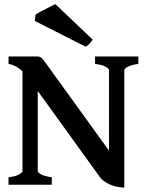

<svg xmlns="http://www.w3.org/2000/svg" viewBox="-20 -886 704 921"><path d="M643.6 -579.6Q608.4 -574.7 592.3 -565.4Q576.2 -556.2 576.2 -549.3V-15.6L502.9 -34.7V-549.3Q502.9 -555.2 489 -564.7Q475.1 -574.2 436 -579.6V-615.2H643.6ZM576.2 14.6Q529.8 10.7 501.2 -3.7Q472.7 -18.1 459.5 -36.1L116.2 -511.7Q96.2 -539.6 71.3 -557.6Q46.4 -575.7 21 -579.6V-615.2H157.2Q171.4 -615.2 178.7 -608.9Q186 -602.5 204.1 -577.1L511.2 -151.9Q516.6 -144.5 527.1 -131.1Q537.6 -117.7 548.8 -103.5Q560.1 -89.4 568.1 -79.6Q576.2 -69.8 576.2 -69.8ZM21 0V-35.6Q56.6 -40 72.3 -49.6Q87.9 -59.1 87.9 -65.4V-569.3L161.1 -596.2V-65.4Q161.1 -59.6 175.8 -50.3Q190.4 -41 228.5 -35.6V0ZM424.3 -696.3Q419.9 -687.5 409.7 -677Q399.4 -666.5 391.6 -661.6L147 -785.6L150.9 -816.4Q156.2 -820.3 176.5 -831.1Q196.8 -841.8 217.5 -852.3Q238.3 -862.8 245.6 -866.2Z"/></svg>

Font: Gentium Plus
Style: Bold
Weight: 700
Designer: Victor Gaultney, Annie Olsen, Iska Routamaa, Becca Hirsbrunner
Foundry: SIL International
Version: Version 6.101